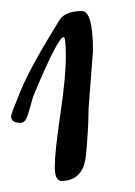

<svg xmlns="http://www.w3.org/2000/svg" viewBox="-20 -660 244 347"><path d="M148 -568 140 -463Q140 -426 135 -376Q129 -333 91 -333Q79 -333 79 -359Q79 -385 89 -453Q99 -521 99 -557Q99 -593 95 -593Q85 -593 43 -493Q39 -484 35 -468.5Q31 -453 27.5 -445.5Q24 -438 17 -438Q0 -438 0 -450Q0 -454 17.5 -496.5Q35 -539 87 -623Q97 -640 128 -640Q148 -640 148 -568Z"/></svg>

Font: Cookie
Style: Regular
Weight: 400
Designer: Ania Kruk
Foundry: Ania Kruk
Version: Version 1.004